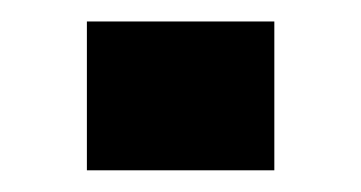

<svg xmlns="http://www.w3.org/2000/svg" viewBox="-20 -157 333 177"><path d="M60.1 0V-137.2H232.9V0Z"/></svg>

Font: Hubot Sans Expanded
Style: Bold
Weight: 700
Width: 7
Designer: Deni Anggara
Foundry: GitHub
Version: Version 1.001;gftools[0.9.31]